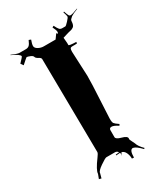

<svg xmlns="http://www.w3.org/2000/svg" viewBox="-233 -937 874 1036"><g transform="rotate(-30 203.5 -418.5)"><path d="M234.9 -41 233.4 -47.9Q231 -47.9 208.5 -45.9V-50.8L230.5 -53.2Q223.1 -64 211.4 -64H157.7Q149.9 -64 117.7 -41.7Q85.4 -19.5 85.4 -6.8L77.6 22L63.5 18.1L73.7 -8.8Q73.7 -30.8 115.2 -86.4Q129.4 -105 129.4 -112.8L122.6 -695.8Q122.6 -704.1 108.2 -711.4Q93.8 -718.8 92 -726.8Q90.3 -734.9 75.9 -741Q61.5 -747.1 54.7 -747.1Q53.2 -747.1 19.5 -716.8L7.8 -732.9Q34.7 -760.7 34.7 -764.2Q34.7 -776.9 -15.1 -799.8L-14.2 -801.8Q20.5 -786.1 33.7 -786.1H72.8Q85 -786.1 93 -792.5Q101.1 -798.8 110.8 -821.8L123.5 -816.9Q114.7 -793.9 114.7 -781.5Q114.7 -769 130.6 -760Q146.5 -751 164.6 -751H237.8L257.8 -778.8L264.6 -772Q267.6 -774.9 267.6 -783.4Q267.6 -792 255.9 -815.9L265.6 -820.8Q276.9 -797.9 283.2 -792Q289.6 -786.1 299.8 -786.1H318.8Q322.8 -786.1 339.1 -803.5Q355.5 -820.8 355.5 -826.9Q355.5 -833 347.7 -856.9L352.5 -858.9Q360.4 -835.4 364 -829.8Q367.7 -824.2 372.6 -824.2H375.5Q385.3 -824.2 420.4 -837.9L421.4 -835.9Q389.2 -823.7 378.4 -815.9L365.7 -804.2Q361.8 -799.8 361.6 -790.5Q361.3 -781.2 358.4 -772.7Q355.5 -764.2 349.6 -760.3Q340.3 -753.9 330.6 -752.2Q320.8 -750.5 303 -744.9Q285.2 -739.3 279.8 -737.8L282.7 -704.1V-690.9Q282.7 -685.5 328.6 -684.1L326.7 -674.8Q319.8 -674.3 311.5 -674.3H299.8Q287.1 -674.3 284.7 -668.9Q281.7 -663.1 281.7 -648.9L288.6 -496.1Q288.6 -447.8 283.2 -354Q277.8 -260.3 277.3 -236.6Q276.9 -212.9 282.2 -205.6Q287.6 -198.2 308.6 -184.1L303.7 -175.8Q277.8 -192.9 263.7 -192.9Q249.5 -192.9 249.5 -179.2V-136.2Q249.5 -123 281.5 -114.5Q313.5 -106 313.5 -91.8L312.5 -87.9Q312.5 -83.5 319.8 -69.8Q327.1 -56.2 328.6 -51.8Q334.5 -30.8 360.8 -4.9L356.4 0Q326.7 -31.2 309.6 -35.2H308.6L305.7 -36.1Q285.6 -36.1 285.6 12.2L273.4 11.2Q273.4 -7.8 265.6 -25.4Q257.8 -43 241.7 -46.9L231.4 -28.8Q234.9 -36.6 234.9 -41Z"/></g></svg>

Font: Eater Caps
Style: Regular
Weight: 400
Version: Version 001.002